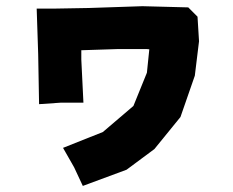

<svg xmlns="http://www.w3.org/2000/svg" viewBox="-20 -571 760 626"><path d="M99.6 -543 104.5 -394.5 107.4 -231.4 178.7 -236.3H252L245.1 -377V-407.2L366.2 -411.1H458L466.8 -410.2L459 -334L415 -225.6L315.4 -140.6L185.5 -88.9L221.7 -25.4L250 35.2L392.6 -17.6L483.4 -85L568.4 -189.5L615.2 -324.2L628.9 -436.5L624 -516.6L593.8 -546.9L444.3 -550.8L268.6 -544.9L160.2 -543Z"/></svg>

Font: MaokenAssortedSans-Lite
Style: Lite
Weight: 400
Version: Version 1.400